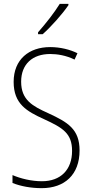

<svg xmlns="http://www.w3.org/2000/svg" viewBox="-20 -969 479 999"><path d="M336 -942V-949H291C261 -901 221 -850 178 -801V-791H202C245 -829 304 -895 336 -942ZM394 -186C394 -297 333 -333 231 -380C149 -417 90 -449 90 -544C90 -635 149 -688 241 -688C278 -688 323 -681 368 -659L383 -692C345 -711 294 -724 241 -724C131 -724 51 -660 51 -543C51 -428 119 -390 209 -349C307 -304 355 -275 355 -184C355 -86 296 -26 198 -26C143 -26 87 -40 45 -58V-17C87 0 141 10 197 10C316 10 394 -60 394 -186Z"/></svg>

Font: Noto Sans Gurmukhi UI Condensed ExtraLight
Style: Regular
Weight: 200
Width: 3
Designer: Jelle Bosma - Monotype Design Team
Foundry: Monotype Imaging Inc.
Version: Version 2.004